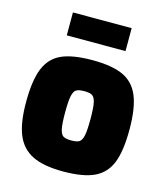

<svg xmlns="http://www.w3.org/2000/svg" viewBox="-112 -831 798 922"><g transform="rotate(15 287.0 -370.0)"><path d="M30 -271Q30 -380 54.5 -439.5Q79 -499 134 -523.5Q189 -548 287 -548Q385 -548 440 -522.5Q495 -497 519.5 -437Q544 -377 544 -271Q544 -165 520.5 -106Q497 -47 442 -21Q387 5 287 5Q190 5 134.5 -22.5Q79 -50 54.5 -109.5Q30 -169 30 -271ZM350 -272Q350 -328 344.5 -353.5Q339 -379 326.5 -386.5Q314 -394 287 -394Q260 -394 247.5 -386.5Q235 -379 229.5 -353.5Q224 -328 224 -272Q224 -215 229.5 -189.5Q235 -164 247.5 -156.5Q260 -149 287 -149Q314 -149 326.5 -156.5Q339 -164 344.5 -189.5Q350 -215 350 -272ZM136 -745H428V-631H136Z"/></g></svg>

Font: Exo Black
Style: Regular
Weight: 900
Designer: Natanael Gama
Foundry: Natanael Gama
Version: Version 1.500; ttfautohint (v1.6)